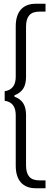

<svg xmlns="http://www.w3.org/2000/svg" viewBox="-20 -759 265 1025"><path d="M64 125V-144Q64 -213 5 -221V-272Q64 -281 64 -349V-618Q64 -677 91.5 -708Q119 -739 172 -739H223V-697H191Q153 -697 136 -677Q119 -657 119 -617V-349Q119 -308 103.5 -285Q88 -262 57 -250V-243Q88 -232 103.5 -208.5Q119 -185 119 -145V124Q119 164 136 184Q153 204 191 204H223V246H172Q119 246 91.5 215Q64 184 64 125Z"/></svg>

Font: Hanken Grotesk Light
Style: Regular
Weight: 300
Designer: Alfredo Marco Pradil
Foundry: Hanken Design Co.
Version: Version 3.014